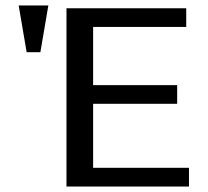

<svg xmlns="http://www.w3.org/2000/svg" viewBox="-20 -679 758 699"><path d="M668 0H222V-649H658V-581H319V-369H625V-301H319V-68H668ZM127 -489H77L48 -659H156Z"/></svg>

Font: Play
Style: Regular
Weight: 400
Designer: Jonas Hecksher
Foundry: Jonas Hecksher, Playtypeª, e-types AS
Version: Version 1.002